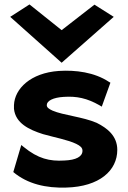

<svg xmlns="http://www.w3.org/2000/svg" viewBox="-20 -824 577 866"><path d="M26 -748 258 -541 493 -748 406 -803 258 -688 113 -804ZM40 -48C104 6 188 25 279 22C429 18 509 -55 509 -148C509 -211 464 -246 416 -270C353 -297 266 -304 217 -325C200 -333 191 -339 191 -350C191 -369 219 -384 267 -387C326 -391 373 -381 429 -349L439 -343L478 -451L471 -455C406 -498 321 -509 245 -504C118 -495 46 -424 43 -350V-333C50 -268 111 -239 174 -219C227 -204 287 -193 324 -175C342 -166 352 -158 352 -144C352 -118 324 -102 270 -100C204 -96 152 -108 87 -161L76 -170Z"/></svg>

Font: Bluebird
Style: SfBdExt
Weight: 700
Designer: Jasper
Foundry: Cannot Into Space Fonts
Version: Version 0.98